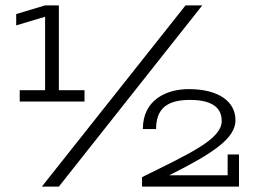

<svg xmlns="http://www.w3.org/2000/svg" viewBox="-20 -691 955 711"><path d="M865 0V-119H823V-42H607C768 -123 852 -178 852 -246C852 -316 788 -361 679 -361C597 -361 509 -322 509 -213H558C558 -289 599 -321 683 -321C774 -321 801 -286 801 -243C801 -176 686 -124 506 -35V0ZM729 -671H667L135 0H198ZM53 -315H293V-357H198V-671H147L40 -639V-597L147 -629V-357H53Z"/></svg>

Font: Stint Ultra Expanded
Style: Regular
Weight: 400
Width: 7
Designer: Astigmatic (AOETI)
Foundry: Astigmatic (AOETI)
Version: Version 1.000